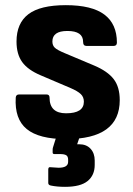

<svg xmlns="http://www.w3.org/2000/svg" viewBox="-20 -527 515 744"><path d="M236 12Q131 12 83.5 -27Q36 -66 41 -149Q42 -161 54 -161H160Q172 -161 172 -149Q172 -88 236 -88Q305 -88 305 -133Q305 -151 293 -162.5Q281 -174 253 -186L138 -235Q88 -256 66 -286.5Q44 -317 44 -366Q44 -437 90 -472Q136 -507 235 -507Q336 -507 384.5 -470.5Q433 -434 433 -362Q433 -349 420 -349H315Q302 -349 302 -365Q302 -407 241 -407Q183 -407 183 -366Q183 -351 192.5 -342Q202 -333 231 -321L345 -273Q397 -251 420.5 -220.5Q444 -190 444 -139Q444 12 236 12ZM232 197Q201 197 177 192Q167 190 167 182V130Q167 119 176 121Q182 121 191 122Q200 123 207 123Q244 123 244 100V92Q244 79 236.5 74.5Q229 70 213 70H191Q184 70 184 64Q184 59 184 53Q184 47 186 42L211 -38Q214 -46 223 -46H295Q305 -46 301 -33L279 32H287Q315 32 331 49.5Q347 67 347 95V112Q347 152 319.5 174.5Q292 197 232 197Z"/></svg>

Font: Sofia Sans ExtraBold
Style: Regular
Weight: 800
Designer: Botio Nikoltchev, Ani Petrova
Foundry: lettersoup
Version: Version 4.101; ttfautohint (v1.8.4.7-5d5b)